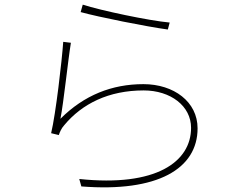

<svg xmlns="http://www.w3.org/2000/svg" viewBox="-20 -783 1040 826"><path d="M336 -763 327 -731C402 -710 613 -668 702 -656L710 -686C621 -694 413 -738 336 -763ZM285 -599 252 -603C246 -518 220 -294 200 -210L233 -202C237 -214 244 -231 256 -244C333 -337 448 -394 598 -394C714 -394 802 -327 802 -233C802 -87 652 22 321 -13L330 19C658 45 830 -57 830 -231C830 -345 728 -421 597 -421C462 -421 342 -374 240 -272C254 -343 272 -519 285 -599Z"/></svg>

Font: Harano Aji Gothic KR ExtraLight
Style: Regular
Weight: 250
Foundry: Masamichi Hosoda
Version: HaranoAjiGothicKR-ExtraLight version 20220220;ttx 4.29.1